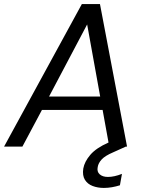

<svg xmlns="http://www.w3.org/2000/svg" viewBox="-34 -720 718 943"><path d="M-14 0 368 -700H457L590 0H584L522 28Q482 45 465.5 63Q449 81 446 100Q441 123 455.5 136Q470 149 496 149Q527 149 565 134L555 190Q536 196 516 199.5Q496 203 476 203Q446 203 421 193.5Q396 184 383 163Q370 142 375 108Q381 74 409.5 40.5Q438 7 499 -20L470 -180H172L76 0ZM207 -246H458L394 -600Z"/></svg>

Font: DeepMind Sans
Style: Italic
Weight: 400
Italic angle: -10°
Designer: Jonny Pinhorn / Modifications: Colophon Foundry
Foundry: Colophon Foundry
Version: Version 1.002; ttfautohint (v1.8.2)